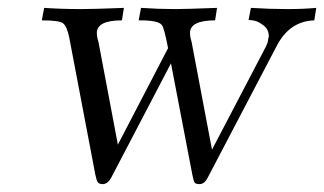

<svg xmlns="http://www.w3.org/2000/svg" viewBox="-20 -451 814 482"><path d="M85 -399.9 90.8 -431.2Q135.7 -428.2 183.1 -428.2Q216.3 -428.2 291 -431.2L286.1 -399.9Q223.1 -399.9 223.1 -368.2Q223.1 -358.4 227.1 -346.2L275.9 -87.9L401.9 -330.1Q392.1 -381.8 386.2 -388.2Q377.9 -399.9 332 -399.9Q330.1 -399.9 328.1 -399.9L334 -431.2Q377.9 -428.2 420.9 -428.2Q443.8 -428.2 524.9 -431.2L520 -399.9Q457 -399.9 457 -368.2Q457 -358.4 460.9 -346.2L512.2 -75.2L646 -331.1Q647.9 -333 649.9 -339.8Q652.8 -344.7 653.8 -356Q654.8 -356.9 654.8 -359.9Q654.8 -377 641.8 -387Q628.9 -397 619.4 -398.9Q609.9 -400.9 604 -400.9L609.9 -431.2Q657.7 -428.2 702.1 -428.2Q741.2 -428.2 773.9 -431.2Q772.9 -426.3 771.5 -415.5Q770 -404.8 769 -399.9Q707 -397.9 674.8 -335.9L502.9 -7.8Q494.1 11.2 481 11.2Q471.2 11.2 468.5 7.1Q465.8 2.9 462.9 -12.2L409.2 -292L261.2 -8.8Q251.5 11.2 237.8 11.2Q229 11.2 225.6 6.6Q222.2 2 219.2 -13.2L153.8 -356.9Q147.9 -385.7 137.9 -392.8Q127.9 -399.9 85 -399.9Z"/></svg>

Font: CMU Serif Extra
Style: RomanSlanted
Weight: 500
Italic angle: -9.46001°
Version: Version 0.7.0